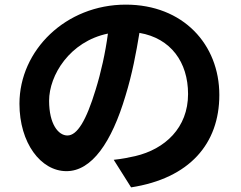

<svg xmlns="http://www.w3.org/2000/svg" viewBox="-20 -762 1040 829"><path d="M927 -352C927 -570 771 -742 523 -742C264 -742 64 -545 64 -314C64 -145 156 -23 267 -23C376 -23 462 -147 522 -349C551 -443 568 -535 582 -620C717 -597 792 -494 792 -356C792 -210 692 -118 564 -88C537 -82 509 -76 471 -72L546 47C798 8 927 -141 927 -352ZM192 -327C192 -437 281 -583 446 -617C435 -534 416 -449 393 -375C352 -240 313 -177 271 -177C232 -177 192 -226 192 -327Z"/></svg>

Font: Noto Sans HK
Style: Bold
Weight: 700
Designer: Ryoko NISHIZUKA 西塚涼子 (kana, bopomofo & ideographs); Paul D. Hunt (Latin, Greek & Cyrillic); Sandoll Communications 산돌커뮤니
Foundry: Adobe
Version: Version 2.002;hotconv 1.0.116;makeotfexe 2.5.65601